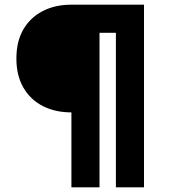

<svg xmlns="http://www.w3.org/2000/svg" viewBox="-20 -720 720 820"><path d="M285 -240Q215 -240 162 -267.5Q109 -295 79.5 -346.5Q50 -398 50 -470Q50 -543 79.5 -594Q109 -645 162 -672.5Q215 -700 285 -700H595V80H475V-580H405V80H285Z"/></svg>

Font: Copperplate Sans CC
Style: Bold
Weight: 700
Designer: indestructible type*
Foundry: Cowboy Collective
Version: Version 1.000